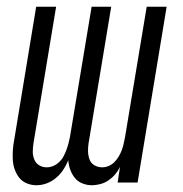

<svg xmlns="http://www.w3.org/2000/svg" viewBox="-20 -540 540 568"><path d="M88 8Q73 8 59.5 2.5Q46 -3 37.5 -13.5Q29 -24 24 -37.5Q19 -51 18 -65.5Q17 -80 18 -95.5Q19 -111 22 -126L87 -520H146L79 -116Q77 -103 77 -91Q77 -79 81.5 -68Q86 -57 96 -51Q106 -45 118 -45Q128 -45 137.5 -49Q147 -53 155 -60.5Q163 -68 168 -77.5Q173 -87 176.5 -96.5Q180 -106 182.5 -115.5Q185 -125 187 -135L251 -520H309L242 -116Q240 -103 240.5 -91Q241 -79 245 -68Q249 -57 259.5 -51Q270 -45 282 -45Q292 -45 301.5 -49Q311 -53 318.5 -60.5Q326 -68 331.5 -77.5Q337 -87 340.5 -96.5Q344 -106 346 -115.5Q348 -125 350 -135L414 -520H473L387 0H328L335 -46Q329 -34 320.5 -24Q312 -14 301 -6.5Q290 1 277 4.5Q264 8 252 8Q237 8 223.5 2.5Q210 -3 201.5 -13.5Q193 -24 188 -37.5Q183 -51 182 -66Q176 -51 167 -37.5Q158 -24 145.5 -13.5Q133 -3 118 2.5Q103 8 88 8Z"/></svg>

Font: Iosevka Term Curly Lt Obl
Style: Regular
Weight: 300
Italic angle: -9°
Designer: Belleve Invis
Foundry: Belleve Invis
Version: Version 32.3.0